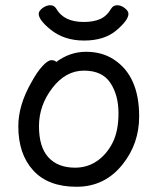

<svg xmlns="http://www.w3.org/2000/svg" viewBox="-20 -690 602 734"><path d="M449 -62Q381 24 272.5 24Q164 24 107 -38.5Q50 -101 50 -207Q50 -289 101 -377Q121 -414 142 -437Q163 -460 176.5 -460Q190 -460 195 -453Q247 -492 309 -492Q371 -492 416 -462Q512 -399 512 -245Q512 -141 449 -62ZM267 -49Q314 -49 351 -74.5Q388 -100 410.5 -144.5Q433 -189 433 -257.5Q433 -326 402 -373Q371 -420 301 -420Q231 -420 180 -353.5Q129 -287 129 -207.5Q129 -128 165 -88.5Q201 -49 267 -49ZM172 -578Q128 -614 128 -637Q128 -648 142.5 -659Q157 -670 172 -670Q187 -670 195 -657Q224 -606 300 -606Q337 -606 362.5 -617Q388 -628 405 -657Q413 -670 428 -670Q443 -670 457 -659Q471 -648 471 -637Q471 -613 425 -574Q379 -535 301.5 -535Q224 -535 172 -578Z"/></svg>

Font: LXGW WenKai TC
Style: Bold
Weight: 700
Designer: LXGW / Fontworks Inc.
Foundry: LXGW / Fontworks Inc.
Version: Version 1.330;April 28, 2024